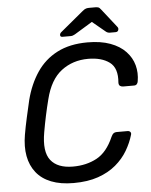

<svg xmlns="http://www.w3.org/2000/svg" viewBox="-59 -936 784 995"><g transform="rotate(-5 332.5 -438.5)"><path d="M283.9 10Q215.9 10 167.4 -9.2Q118.9 -28.3 90.2 -64.6Q61.5 -100.8 52.3 -150.6Q43.2 -200.4 53.6 -261Q60.6 -302 71.1 -349Q81.6 -396 91.6 -439Q112.3 -519.8 153.4 -581Q194.4 -642.2 260.1 -676.1Q325.7 -710 418.1 -710Q487 -710 536.3 -691.8Q585.7 -673.7 615.8 -641.9Q646 -610.1 656.8 -570.1Q667.6 -530.1 660.1 -486.5Q658.9 -477.5 653.8 -471.8Q648.6 -466.1 639.6 -466.1H582.7Q573.2 -466.1 566.4 -471Q559.6 -475.9 559.8 -488.6Q566.4 -563.7 525.1 -594.2Q483.8 -624.7 413.9 -624.7Q333.8 -624.7 274.6 -579.6Q215.3 -534.4 190.5 -434Q169.5 -352 154.5 -266Q136.7 -165.6 172.2 -120.4Q207.7 -75.3 287.9 -75.3Q357.7 -75.3 411.8 -104.4Q465.9 -133.4 499.8 -211.4Q505.6 -224.3 512.1 -229.1Q518.7 -233.9 528.2 -233.9H585.1Q594.1 -233.9 599.2 -228.2Q604.3 -222.5 601.5 -213.5Q589.6 -172.3 566 -132.3Q542.5 -92.4 504.4 -60.2Q466.2 -27.9 411.9 -9Q357.6 10 283.9 10ZM291.6 -750Q279.6 -750 280.2 -761.1Q280.6 -769.1 289 -775.7L405.9 -872.6Q418.7 -883.6 426.5 -885.5Q434.3 -887.5 442 -887.5H474.5Q483.1 -887.5 489.7 -885.5Q496.4 -883.6 504.2 -872.6L579.7 -776.6Q585.3 -769.9 583.3 -761.9Q581.1 -750 567.6 -750H539.5Q532.7 -750 527.7 -751.8Q522.7 -753.6 518.4 -757L450 -813.6L357.1 -757Q351 -753.8 345.9 -751.9Q340.7 -750 334 -750Z"/></g></svg>

Font: Rubik Light
Style: Italic
Weight: 300
Italic angle: -12°
Designer: Hubert and Fischer
Foundry: Hubert and Fischer
Version: Version 2.300;gftools[0.9.30]